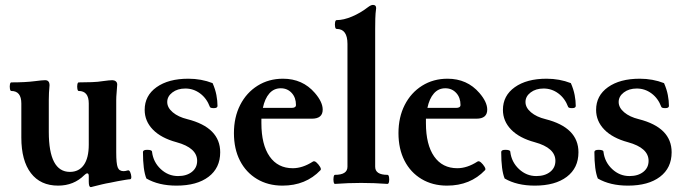

<svg xmlns="http://www.w3.org/2000/svg" viewBox="-20 -746 2782 783"><path d="M350 17Q342 17 342 -5V-28Q342 -39 336 -39Q331 -39 324 -32Q281 11 217 11Q145 11 106 -40Q67 -91 67 -185V-324Q67 -375 26 -375Q22 -375 20.5 -384Q19 -393 20.5 -401.5Q22 -410 26 -410Q84 -410 122 -415Q139 -417 147.5 -418Q156 -419 164 -419Q182 -419 182 -398Q179 -367 179 -338V-208Q179 -45 265 -45Q302 -45 322 -73.5Q342 -102 342 -156V-324Q342 -375 301 -375Q297 -375 295.5 -384Q294 -393 295.5 -401.5Q297 -410 301 -410Q328 -410 354.5 -411Q381 -412 398 -415Q415 -417 422.5 -418Q430 -419 438 -419Q446 -419 452 -414.5Q458 -410 458 -401Q457 -383 455.5 -367Q454 -351 454 -338V-125Q454 -79 460 -63.5Q466 -48 484 -48Q491 -48 501 -51Q507 -53 511 -44Q515 -35 515.5 -25.5Q516 -16 511 -15Q506 -15 491 -12.5Q476 -10 459.5 -7Q443 -4 430 -1Q412 2 395.5 6Q379 10 359 15Q353 17 350 17Z M700 11Q627 11 577 -18Q563 -52 563 -126Q563 -135 580 -135Q600 -135 600 -127Q605 -85 635.5 -56.5Q666 -28 706 -28Q741 -28 762.5 -45Q784 -62 784 -90Q784 -143 700 -166Q637 -183 603.5 -217.5Q570 -252 570 -298Q570 -356 618.5 -390.5Q667 -425 748 -425Q801 -425 847 -407Q858 -382 862.5 -358.5Q867 -335 867 -314Q867 -305 852 -305Q838 -305 836 -310Q823 -345 796 -365Q769 -385 736 -385Q704 -385 683 -369Q662 -353 662 -330Q662 -307 684.5 -288Q707 -269 744 -260Q878 -226 878 -125Q878 -61 830.5 -25Q783 11 700 11Z M1132 11Q1073 11 1028 -16Q983 -43 958.5 -91Q934 -139 934 -203Q934 -268 959.5 -318Q985 -368 1030.5 -396.5Q1076 -425 1134 -425Q1214 -425 1264 -367Q1296 -330 1296 -299Q1296 -262 1252 -262H1046Q1046 -254 1046 -244Q1046 -156 1079.5 -108Q1113 -60 1174 -60Q1214 -60 1256 -87Q1262 -91 1270.5 -83.5Q1279 -76 1285 -66Q1291 -56 1287 -52Q1227 11 1132 11ZM1125 -386Q1097 -386 1078.5 -365Q1060 -344 1052 -306H1169Q1187 -306 1187 -318Q1187 -348 1169.5 -367Q1152 -386 1125 -386Z M1346 4Q1342 4 1340.5 -5Q1339 -14 1340.5 -23.5Q1342 -33 1346 -33Q1397 -33 1397 -66V-567Q1397 -628 1353 -628Q1348 -628 1346.5 -637Q1345 -646 1346.5 -655Q1348 -664 1353 -664Q1381 -664 1415.5 -678.5Q1450 -693 1481 -717Q1493 -726 1501 -726Q1514 -726 1514 -713Q1511 -691 1510.5 -669.5Q1510 -648 1510 -628V-66Q1510 -33 1560 -33Q1565 -33 1566.5 -23.5Q1568 -14 1566.5 -5Q1565 4 1560 4Q1533 2 1506.5 1Q1480 0 1453 0Q1426 0 1399.5 1Q1373 2 1346 4Z M1803 11Q1744 11 1699 -16Q1654 -43 1629.5 -91Q1605 -139 1605 -203Q1605 -268 1630.5 -318Q1656 -368 1701.5 -396.5Q1747 -425 1805 -425Q1885 -425 1935 -367Q1967 -330 1967 -299Q1967 -262 1923 -262H1717Q1717 -254 1717 -244Q1717 -156 1750.5 -108Q1784 -60 1845 -60Q1885 -60 1927 -87Q1933 -91 1941.5 -83.5Q1950 -76 1956 -66Q1962 -56 1958 -52Q1898 11 1803 11ZM1796 -386Q1768 -386 1749.5 -365Q1731 -344 1723 -306H1840Q1858 -306 1858 -318Q1858 -348 1840.5 -367Q1823 -386 1796 -386Z M2161 11Q2088 11 2038 -18Q2024 -52 2024 -126Q2024 -135 2041 -135Q2061 -135 2061 -127Q2066 -85 2096.5 -56.5Q2127 -28 2167 -28Q2202 -28 2223.5 -45Q2245 -62 2245 -90Q2245 -143 2161 -166Q2098 -183 2064.5 -217.5Q2031 -252 2031 -298Q2031 -356 2079.5 -390.5Q2128 -425 2209 -425Q2262 -425 2308 -407Q2319 -382 2323.5 -358.5Q2328 -335 2328 -314Q2328 -305 2313 -305Q2299 -305 2297 -310Q2284 -345 2257 -365Q2230 -385 2197 -385Q2165 -385 2144 -369Q2123 -353 2123 -330Q2123 -307 2145.5 -288Q2168 -269 2205 -260Q2339 -226 2339 -125Q2339 -61 2291.5 -25Q2244 11 2161 11Z M2541 11Q2468 11 2418 -18Q2404 -52 2404 -126Q2404 -135 2421 -135Q2441 -135 2441 -127Q2446 -85 2476.5 -56.5Q2507 -28 2547 -28Q2582 -28 2603.5 -45Q2625 -62 2625 -90Q2625 -143 2541 -166Q2478 -183 2444.5 -217.5Q2411 -252 2411 -298Q2411 -356 2459.5 -390.5Q2508 -425 2589 -425Q2642 -425 2688 -407Q2699 -382 2703.5 -358.5Q2708 -335 2708 -314Q2708 -305 2693 -305Q2679 -305 2677 -310Q2664 -345 2637 -365Q2610 -385 2577 -385Q2545 -385 2524 -369Q2503 -353 2503 -330Q2503 -307 2525.5 -288Q2548 -269 2585 -260Q2719 -226 2719 -125Q2719 -61 2671.5 -25Q2624 11 2541 11Z"/></svg>

Font: Junicode
Style: Bold
Weight: 700
Designer: Peter S. Baker
Version: Version 2.100; ttfautohint (v1.8.4)